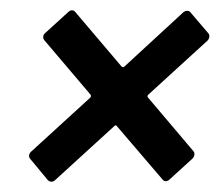

<svg xmlns="http://www.w3.org/2000/svg" viewBox="-20 -497 433 373"><path d="M385 -432 350 -473C347 -477 341 -477 336 -473L222 -368C220 -366 218 -366 216 -368L126 -474C123 -478 117 -478 113 -474L68 -433C63 -429 63 -423 66 -419L156 -313C157 -311 157 -309 155 -307L40 -202C36 -198 35 -192 39 -188L73 -147C77 -143 83 -143 87 -147L202 -252C204 -254 206 -254 207 -252L296 -148C299 -144 305 -144 309 -148L354 -189C358 -193 359 -199 356 -203L268 -307C266 -309 266 -311 268 -313L383 -418C387 -422 388 -428 385 -432Z"/></svg>

Font: Barlow Semi Condensed Medium
Style: Italic
Weight: 500
Width: 4
Italic angle: -7°
Designer: Jeremy Tribby
Foundry: Tribby Type
Version: Version 1.422;hotconv 1.0.109;makeotfexe 2.5.65596